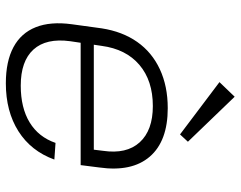

<svg xmlns="http://www.w3.org/2000/svg" viewBox="-103 -713 823 657"><g transform="rotate(90 308.5 -384.5)"><path d="M265 7Q190 7 141.5 -19Q93 -45 73 -95.5Q53 -146 63 -219L77 -321Q88 -392 123.5 -442.5Q159 -493 217 -520Q275 -547 350 -547Q463 -547 516 -485.5Q569 -424 553 -312L545 -249H115L121 -294H503L490 -276L496 -325Q508 -406 467 -451Q426 -496 343 -496Q256 -496 202 -450Q148 -404 137 -321L121 -213Q110 -131 149.5 -87.5Q189 -44 273 -44Q349 -44 399 -74.5Q449 -105 469 -163L526 -159Q497 -79 429 -36Q361 7 265 7ZM465 -616 440 -589 261 -724 311 -776Z"/></g></svg>

Font: Pathway Extreme 28pt ExtraLight
Style: Italic
Weight: 250
Italic angle: -8°
Designer: Eduardo Rodriguez Tunni
Foundry: Eduardo Rodriguez Tunni
Version: Version 1.001;gftools[0.9.26]